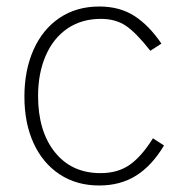

<svg xmlns="http://www.w3.org/2000/svg" viewBox="-20 -560 579 590"><path d="M476 -426 442 -404Q398 -460 366.5 -481Q335 -502 290 -502Q231 -502 187.5 -472.5Q144 -443 120.5 -389Q97 -335 97 -265Q97 -157 148.5 -92.5Q200 -28 289 -28Q342 -28 378.5 -53.5Q415 -79 450 -135L484 -113Q447 -51 398.5 -20.5Q350 10 285 10Q215 10 163 -24.5Q111 -59 83 -120.5Q55 -182 55 -263Q55 -344 83 -407Q111 -470 163 -505Q215 -540 285 -540Q348 -540 393 -511Q438 -482 476 -426Z"/></svg>

Font: Morrison Thin
Style: Regular
Weight: 100
Designer: Pablo Impallari, Rodrigo Fuenzalida (Modified by Dan O. Williams)
Version: Version 0.03;June 6, 2019;FontCreator 11.5.0.2425 64-bit; tt